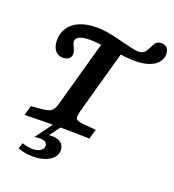

<svg xmlns="http://www.w3.org/2000/svg" viewBox="-146 -736 948 1046"><g transform="rotate(20 328.0 -213.0)"><path d="M70.1 -443.5Q70.1 -485.9 91.7 -517.1Q113.3 -548.2 153.7 -565.2Q194 -582.3 250.6 -582.3Q289.5 -582.3 329.7 -574.2Q369.9 -566.2 422 -552.6Q447.4 -546.1 470.6 -541.1Q493.9 -536.2 506.9 -536.2Q523 -536.2 533.4 -542.3Q543.9 -548.4 549.7 -557.3Q555.5 -566.3 562.8 -581.3Q569.3 -595.2 574.6 -603.4Q579.8 -611.5 588.6 -617.1Q597.3 -622.6 611.2 -622.6Q632.2 -622.6 644.1 -609.6Q656.1 -596.7 656.1 -574.4Q656.1 -546.4 638 -525.5Q620 -504.6 586.8 -493Q553.6 -481.4 509.2 -481.4Q485.7 -481.4 447.2 -485.2Q408.6 -489.1 366.4 -494.6Q329.7 -499.1 295 -502.7Q260.3 -506.4 241.2 -506.4Q200.5 -506.4 179.6 -496.9Q158.6 -487.5 158.6 -469.1Q158.6 -461.8 161.9 -453.5Q165.1 -445.3 169.1 -437.6Q172.8 -429.4 176.3 -420.7Q179.7 -411.9 179.7 -403.4Q179.7 -385.7 167 -374.8Q154.3 -363.9 132.8 -363.9Q103.5 -363.9 86.8 -385.1Q70.1 -406.2 70.1 -443.5ZM313.9 -533.9 430.7 -513.9 343.5 -201.6H221.2ZM43.2 0 59.7 -56.5 127.1 -62.5Q150.9 -64.9 163.9 -70.5Q176.9 -76.1 185.2 -88.6Q193.4 -101.1 200.3 -125.8L221.2 -201.6H343.5L322.5 -125.8Q315.7 -100.7 316.2 -88.6Q316.8 -76.5 326 -70.9Q335.2 -65.3 357.7 -62.8L436 -56.1L419.5 0.4Q388.9 -0.1 357.9 -0.9Q301.8 -2.4 224.3 -2.4H226.5H223.9Q159.7 -2.4 43.2 0ZM75.8 182 86.4 148.2Q102.1 154 117.3 156.8Q132.4 159.7 148.3 159.7Q175.7 159.7 192.5 148.4Q209.3 137.1 209.3 119.4Q209.3 106.5 197.7 99Q186.1 91.6 165.7 91.6Q152 91.6 134.9 95.2L221.1 -22.1H265.5L206.7 58.1Q212.9 58.1 215.8 57.7Q218.7 57.3 225 57.3Q257.1 57.3 276 72.2Q295 87.1 295 113.7Q295 151.2 258.2 174.4Q221.4 197.6 163.4 197.6Q137.2 197.6 114.7 193.3Q92.2 189 75.8 182Z"/></g></svg>

Font: Playfair Micro SmCond SmLight
Style: Italic
Weight: 360
Width: 4
Italic angle: -15.6°
Designer: Claus Eggers Sørensen
Foundry: Claus Eggers Sørensen
Version: Version 2.203;Glyphs 3.3 (3326)